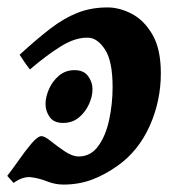

<svg xmlns="http://www.w3.org/2000/svg" viewBox="-22 -477 480 517"><path d="M-2.4 -3.4Q11.2 -21 28.8 -46.1Q46.4 -71.3 63 -90.8Q79.6 -110.4 89.8 -110.4Q98.1 -110.4 115.2 -96.7Q132.3 -83 152.6 -69.3Q172.9 -55.7 189.9 -55.7Q222.2 -55.7 242.4 -83.5Q262.7 -111.3 272 -154.5Q281.2 -197.8 281.2 -242.7Q281.2 -312.5 260.7 -343.8Q240.2 -375 215.3 -375.5Q181.2 -376.5 143.1 -353Q105 -329.6 58.6 -290Q55.2 -293.9 44.4 -309.3Q33.7 -324.7 30.8 -329.6Q76.7 -371.6 113.5 -399.9Q150.4 -428.2 187 -442.6Q223.6 -457 267.6 -457Q299.8 -457 333 -439.7Q366.2 -422.4 388.7 -383.5Q411.1 -344.7 411.1 -279.8Q411.1 -204.6 380.9 -137.5Q350.6 -70.3 294.9 -30.8Q259.8 -5.9 224.6 7.1Q189.5 20 148.9 20Q126.5 20 105 11.5Q83.5 2.9 61.5 0.2Q39.6 -2.4 14.6 15.6Q10.3 11.2 5.9 5.9Q1.5 0.5 -2.4 -3.4ZM227.1 -236.8Q227.1 -217.3 217.5 -196.3Q208 -175.3 190.4 -160.6Q172.9 -146 147.9 -146Q123 -146 111.8 -161.9Q100.6 -177.7 100.6 -196.8Q100.6 -215.8 109.9 -237.1Q119.1 -258.3 136.7 -273.2Q154.3 -288.1 178.7 -288.1Q203.6 -288.1 215.3 -272Q227.1 -255.9 227.1 -236.8Z"/></svg>

Font: Gentium Book Plus
Style: Bold Italic
Weight: 700
Italic angle: -8°
Designer: Victor Gaultney, Annie Olsen, Iska Routamaa, Becca Hirsbrunner
Foundry: SIL International
Version: Version 6.101